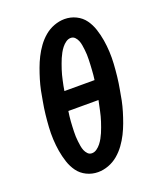

<svg xmlns="http://www.w3.org/2000/svg" viewBox="-139 -831 778 928"><g transform="rotate(-20 250.0 -367.5)"><path d="M205 8Q174 8 146.5 -5.5Q119 -19 102 -42.5Q85 -66 75.5 -95Q66 -124 61 -154Q56 -184 54.5 -215Q53 -246 55 -277.5Q57 -309 60.5 -341Q64 -373 70 -405Q74 -431 79.5 -457.5Q85 -484 93 -510.5Q101 -537 110.5 -563Q120 -589 132.5 -614Q145 -639 162 -662.5Q179 -686 201 -704.5Q223 -723 250 -733Q277 -743 304 -743Q335 -743 362.5 -729.5Q390 -716 407 -692.5Q424 -669 433.5 -640Q443 -611 448 -581Q453 -551 454.5 -520Q456 -489 454 -457.5Q452 -426 448.5 -394Q445 -362 439 -330Q435 -304 429.5 -277.5Q424 -251 416 -224.5Q408 -198 398.5 -172Q389 -146 376.5 -121Q364 -96 347 -72.5Q330 -49 308 -30.5Q286 -12 259 -2Q232 8 205 8ZM185 -416H340Q342 -428 343 -441Q344 -454 345 -467Q346 -480 346.5 -493Q347 -506 347.5 -519Q348 -532 347.5 -544.5Q347 -557 345.5 -569.5Q344 -582 342 -594.5Q340 -607 335.5 -618Q331 -629 322.5 -638Q314 -647 301 -647Q288 -647 276 -638.5Q264 -630 255 -618.5Q246 -607 239.5 -595Q233 -583 227.5 -570.5Q222 -558 217.5 -545Q213 -532 208.5 -519Q204 -506 201 -493.5Q198 -481 195 -468Q192 -455 189.5 -442Q187 -429 185 -416ZM208 -88Q221 -88 233 -96.5Q245 -105 254 -116.5Q263 -128 269.5 -140Q276 -152 281.5 -164.5Q287 -177 291.5 -190Q296 -203 300.5 -216Q305 -229 308 -241.5Q311 -254 314 -267Q317 -280 319.5 -293Q322 -306 325 -319H170Q168 -307 166.5 -294Q165 -281 164 -268Q163 -255 162.5 -242Q162 -229 161.5 -216Q161 -203 161.5 -190.5Q162 -178 163.5 -165.5Q165 -153 167 -140.5Q169 -128 173.5 -117Q178 -106 186.5 -97Q195 -88 208 -88Z"/></g></svg>

Font: Iosevka SS18
Style: Bold Italic
Weight: 700
Italic angle: -9°
Monospace: yes
Designer: Belleve Invis
Foundry: Belleve Invis
Version: Version 25.1.1; ttfautohint (v1.8.4)